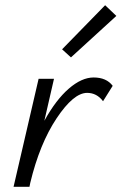

<svg xmlns="http://www.w3.org/2000/svg" viewBox="-20 -716 466 736"><path d="M426 -655 252 -496 218 -527 383 -696ZM339 -419Q388 -419 412 -387L375 -328Q351 -360 314 -360Q262 -360 197 -262.5Q132 -165 96 -15L93 0H32L128 -414H187L150 -253Q194 -333 243.5 -376Q293 -419 339 -419Z"/></svg>

Font: EauTestInfant
Style: Italic
Weight: 400
Italic angle: -12°
Designer: Christian Thalmann (Catharsis Fonts)
Version: Version 0.001;PS 000.001;hotconv 1.0.88;makeotf.lib2.5.64775